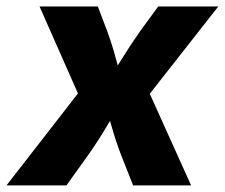

<svg xmlns="http://www.w3.org/2000/svg" viewBox="-50 -562 682 582"><path d="M-30.3 0 234.9 -341.3 213.9 -216.3 69.8 -542.5H246.6L275.4 -466.3Q290.5 -424.8 301.8 -382.6Q313 -340.3 324.7 -300.3H266.6Q292.5 -339.8 318.6 -382.3Q344.7 -424.8 374 -466.3L429.7 -542.5H611.8L355 -215.3L376 -339.8L529.3 0H353.5L317.4 -91.3Q301.3 -132.8 289.3 -175.5Q277.3 -218.3 264.6 -257.8H322.3Q296.9 -218.3 271.5 -175.5Q246.1 -132.8 216.8 -91.3L151.4 0Z"/></svg>

Font: Inter 16pt ExtraBold
Style: Italic
Weight: 800
Italic angle: -9.3988°
Version: Version 4.001;git-66647c0bb